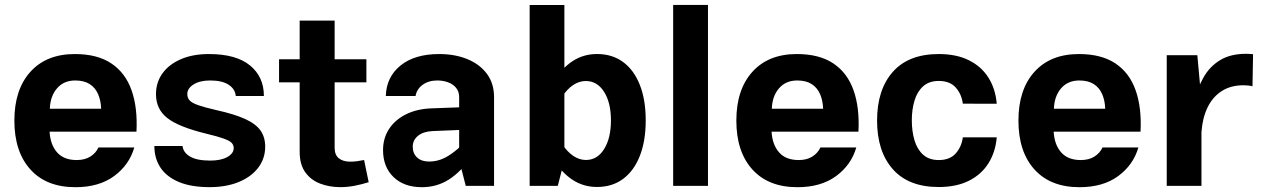

<svg xmlns="http://www.w3.org/2000/svg" viewBox="-20 -758 5150 783"><path d="M182.3 -221.1H536.5Q541.6 -318.8 516.6 -389.7Q491.6 -460.7 434.4 -499.1Q377.3 -537.6 285.2 -537.6Q169.4 -537.6 104 -465.2Q38.6 -392.8 38.6 -266.2Q38.6 -139.3 103.9 -67Q169.1 5.4 287.7 5.4Q383.8 5.4 445.6 -40.1Q507.3 -85.6 527.7 -156.7H381.5Q371.1 -133.9 348.6 -119.6Q326 -105.3 292.7 -105.3Q240.3 -105.3 212.7 -136.7Q185.1 -168.1 182.3 -221.1ZM183.3 -314.6Q184.9 -365.8 212.6 -397.8Q240.2 -429.8 286.9 -429.8Q322.8 -429.8 345.6 -415.2Q368.4 -400.6 379.8 -374.6Q391.3 -348.6 392.5 -314.6Z M832 -537.6Q766.7 -537.6 718.1 -516.8Q669.6 -496 642.8 -459.1Q616.1 -422.1 616.1 -373.9Q616.1 -312.9 662.3 -276.6Q708.5 -240.3 820.6 -213Q867.5 -201.8 891.8 -193Q916 -184.3 924.6 -175.5Q933.1 -166.7 933.1 -153.9Q933.1 -132.6 907.3 -117.8Q881.6 -103.1 837.3 -103.1Q783 -103.1 755 -119.6Q727.1 -136.2 724.4 -162.7H609.5Q609.5 -111.6 634.8 -73.9Q660.2 -36.2 710.2 -15.5Q760.3 5.2 834.4 5.2Q903.1 5.2 954.2 -16Q1005.3 -37.2 1033.4 -74.5Q1061.5 -111.9 1061.5 -160Q1061.5 -198.8 1042.3 -225.9Q1023.2 -252.9 979.4 -272.9Q935.6 -292.8 862.3 -309Q813.6 -320.2 788 -329.2Q762.4 -338.2 753.1 -348.8Q743.8 -359.3 743.8 -374.5Q743.8 -397.5 769.4 -413.7Q794.9 -429.8 836.9 -429.8Q886.5 -429.8 912.8 -412.2Q939.1 -394.6 941.5 -366.5H1056.2Q1056.2 -444.8 999.5 -491.2Q942.8 -537.6 832 -537.6Z M1464.8 -105.5Q1453 -102.9 1437.6 -100.8Q1422.1 -98.7 1408.8 -98.7Q1379.2 -98.7 1362 -112.3Q1344.7 -126 1344.7 -155.2V-674.1H1202.1V-139.2Q1202.1 -87.3 1224.8 -55.6Q1247.4 -23.9 1285.2 -9.4Q1323 5.2 1368.1 5.2Q1397.9 5.2 1427.6 -0.7Q1457.4 -6.6 1483.5 -15ZM1118 -422.3H1474.2V-516.4H1118Z M1994.8 -361.9Q1994.8 -417.6 1965.8 -456.8Q1936.8 -495.9 1886.3 -516.7Q1835.9 -537.6 1770.9 -537.6Q1671.2 -537.6 1613.5 -490.9Q1555.7 -444.3 1553.4 -366.5H1674.7Q1679.4 -394.4 1703.5 -412.1Q1727.6 -429.8 1763.3 -429.8Q1787.2 -429.8 1807.6 -422.2Q1827.9 -414.7 1840.2 -399.5Q1852.5 -384.4 1852.5 -361.9V-104.9L1879.4 0H1994.8ZM1913.7 -130 1870.6 -172.7Q1844.1 -147 1820.7 -130.6Q1797.4 -114.2 1775.4 -106.7Q1753.4 -99.2 1729.7 -99.2Q1698.7 -99.2 1681 -115.7Q1663.2 -132.3 1663.2 -159.7Q1663.2 -186.6 1684.7 -204.2Q1706.3 -221.8 1744.9 -223.5L1910.2 -230.3V-322.4L1741 -316.2Q1680.4 -314.1 1635.7 -291.8Q1591 -269.5 1566.6 -232Q1542.1 -194.5 1542.1 -146Q1542.1 -77.2 1584.9 -35.9Q1627.7 5.4 1700.7 5.4Q1761.1 5.4 1810.4 -25.7Q1859.8 -56.9 1913.7 -130Z M2254.7 0 2281.6 -104.9V-737.5H2140V0ZM2613.3 -267.1Q2613.3 -351 2589.4 -411.6Q2565.6 -472.2 2521.3 -504.9Q2476.9 -537.7 2414.8 -537.7Q2359.8 -537.7 2315.8 -509.2Q2271.7 -480.6 2237.2 -424.8L2274.3 -365.8Q2292.8 -394.6 2317.3 -411.1Q2341.8 -427.6 2369.1 -427.6Q2415.6 -427.6 2443.6 -383.4Q2471.5 -339.2 2471.5 -266.9Q2471.5 -194.7 2443.7 -150.2Q2416 -105.6 2369.5 -105.6Q2342.5 -105.6 2318 -122.2Q2293.5 -138.8 2274.3 -168.1L2237.2 -108.1Q2271.7 -52.6 2315.9 -24Q2360 4.5 2414.7 4.5Q2476.7 4.5 2521.2 -28.5Q2565.6 -61.5 2589.4 -122.4Q2613.3 -183.3 2613.3 -267.1Z M2867.2 0V-737.8H2725.2V0Z M3126.6 -221.1H3480.8Q3486 -318.8 3460.9 -389.7Q3435.9 -460.7 3378.8 -499.1Q3321.6 -537.6 3229.5 -537.6Q3113.8 -537.6 3048.4 -465.2Q2982.9 -392.8 2982.9 -266.2Q2982.9 -139.3 3048.2 -67Q3113.5 5.4 3232 5.4Q3328.2 5.4 3389.9 -40.1Q3451.6 -85.6 3472.1 -156.7H3325.8Q3315.4 -133.9 3292.9 -119.6Q3270.4 -105.3 3237.1 -105.3Q3184.7 -105.3 3157.1 -136.7Q3129.5 -168.1 3126.6 -221.1ZM3127.6 -314.6Q3129.3 -365.8 3156.9 -397.8Q3184.5 -429.8 3231.2 -429.8Q3267.2 -429.8 3290 -415.2Q3312.7 -400.6 3324.2 -374.6Q3335.6 -348.6 3336.8 -314.6Z M3808.3 -537.6Q3685.4 -537.6 3621.1 -465Q3556.8 -392.4 3556.8 -266.4Q3556.8 -140.5 3621.1 -67.9Q3685.4 4.7 3808.3 4.7Q3880.8 4.7 3932 -21.2Q3983.1 -47.1 4011.5 -92.9Q4039.9 -138.6 4044.8 -198H3906.6Q3901.4 -159.1 3877.5 -132.2Q3853.6 -105.3 3808.3 -105.3Q3768.5 -105.3 3744.3 -127.4Q3720.1 -149.5 3709.3 -186.1Q3698.5 -222.8 3698.5 -267.4Q3698.5 -311.4 3709.5 -347.9Q3720.5 -384.4 3744.8 -406.2Q3769.1 -427.9 3808.3 -427.9Q3853.6 -427.9 3877.5 -401.2Q3901.4 -374.5 3906.6 -335.2L4044.8 -334.9Q4039.9 -394.9 4011.4 -440.7Q3982.8 -486.5 3931.8 -512Q3880.8 -537.6 3808.3 -537.6Z M4277 -221.1H4631.2Q4636.4 -318.8 4611.3 -389.7Q4586.3 -460.7 4529.2 -499.1Q4472 -537.6 4379.9 -537.6Q4264.2 -537.6 4198.7 -465.2Q4133.3 -392.8 4133.3 -266.2Q4133.3 -139.3 4198.6 -67Q4263.9 5.4 4382.4 5.4Q4478.6 5.4 4540.3 -40.1Q4602 -85.6 4622.5 -156.7H4476.2Q4465.8 -133.9 4443.3 -119.6Q4420.8 -105.3 4387.5 -105.3Q4335.1 -105.3 4307.5 -136.7Q4279.9 -168.1 4277 -221.1ZM4278 -314.6Q4279.7 -365.8 4307.3 -397.8Q4334.9 -429.8 4381.6 -429.8Q4417.6 -429.8 4440.4 -415.2Q4463.1 -400.6 4474.6 -374.6Q4486 -348.6 4487.2 -314.6Z M4738.1 -532.8V0H4879.7V-347.9L4862.9 -532.8ZM5087.8 -406.1 5090.2 -536.9Q5083.7 -537.7 5076.4 -538.1Q5069.2 -538.6 5062 -538.6Q4998 -538.6 4955.7 -512.7Q4913.3 -486.8 4888.2 -442.6Q4863.1 -398.5 4851.1 -342.9Q4839 -287.4 4835.7 -227.5L4879.9 -220.8Q4884.1 -278.2 4905 -320.8Q4925.9 -363.4 4962.7 -386.8Q4999.4 -410.3 5051.1 -410.3Q5072.4 -410.3 5087.8 -406.1Z"/></svg>

Font: Estedad VF
Style: Regular
Weight: 100
Designer: Amin Abedi
Version: Version 7.3